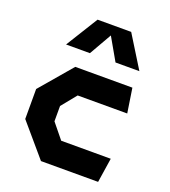

<svg xmlns="http://www.w3.org/2000/svg" viewBox="-148 -929 915 1036"><g transform="rotate(20 310.0 -411.0)"><path d="M207.5 0H535.5L557 -140.5H272.5L202.5 -226.5V-314.5L272.5 -400.5H557L535.5 -541H207.5L50 -356.5V-184.5ZM119.5 -637.5H256.5L330 -766L403.5 -637.5H540.5L426.5 -821.5H233.5Z"/></g></svg>

Font: Monaspace Krypton ExtraBold
Style: Regular
Weight: 800
Designer: Riley Cran & the Lettermatic Team
Foundry: Lettermatic
Version: Version 1.101 (Monaspace Krypton)